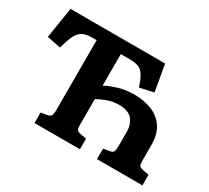

<svg xmlns="http://www.w3.org/2000/svg" viewBox="-137 -925 1252 1150"><g transform="rotate(30 489.0 -350.0)"><path d="M207 0V-73L249 -80Q268 -83 274.5 -94Q281 -105 281 -131V-616H250Q209 -616 185 -603.5Q161 -591 145 -559.5Q129 -528 113 -468L18 -487L52 -700H706L738 -518L642 -497Q626 -547 610 -572.5Q594 -598 571 -607Q548 -616 510 -616H448V-398Q477 -414 527 -430.5Q577 -447 645 -447Q706 -447 759.5 -426.5Q813 -406 846 -359.5Q879 -313 879 -233V-128Q879 -103 885 -94Q891 -85 912 -81L953 -73V0H639V-73L682 -80Q701 -83 706.5 -94Q712 -105 712 -131V-228Q712 -282 684 -315Q656 -348 593 -348Q551 -348 513.5 -334.5Q476 -321 448 -305V-124Q448 -102 453.5 -93.5Q459 -85 479 -81L521 -73V0Z"/></g></svg>

Font: Literata
Style: Bold
Weight: 700
Designer: Latin by Veronika Burian and Jose Scaglione. Greek by Irene Vlachou. Cyrillic by Vera Evstafieva.
Foundry: TypeTogether
Version: Version 3.103; ttfautohint (v1.8.4.7-5d5b);gftools[0.9.29]